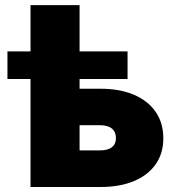

<svg xmlns="http://www.w3.org/2000/svg" viewBox="-20 -748 703 768"><path d="M9.8 -432.1V-542.5H490.2V-432.1ZM102.1 -542.5V-727.5H298.3V-542.5ZM215.3 -393.1H381.8Q459.5 -393.1 515.9 -368.9Q572.3 -344.7 602.8 -300.3Q633.3 -255.9 633.3 -194.3Q633.3 -134.8 602.8 -91.1Q572.3 -47.4 515.9 -23.7Q459.5 0 381.8 0H102.1V-542.5H298.3V-146.5H380.9Q411.6 -146.5 427.7 -159.2Q443.8 -171.9 443.8 -195.3Q443.8 -220.2 427.7 -233.6Q411.6 -247.1 380.9 -247.1H215.3Z"/></svg>

Font: Inter 16pt Black
Style: Regular
Weight: 900
Version: Version 4.001;git-66647c0bb